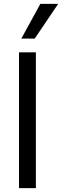

<svg xmlns="http://www.w3.org/2000/svg" viewBox="-20 -970 320 990"><path d="M78 -700H165V0H78ZM90 -771 188 -950H280L159 -771Z"/></svg>

Font: Be Vietnam
Style: Regular
Weight: 400
Designer: Gabriel Lam
Foundry: TypeRant
Version: Version 4.000